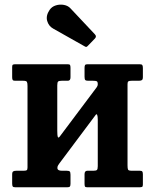

<svg xmlns="http://www.w3.org/2000/svg" viewBox="-20 -793 652 813"><path d="M520 -92.5Q520 -79.5 522.2 -74.8Q524.5 -70 538 -70H572Q580 -70 582.5 -66.8Q585 -63.5 585 -55V-11Q585 -3 581.2 -1.5Q577.5 0 569.5 0H349Q341 0 339.5 -3.8Q338 -7.5 338 -15.5V-55.5Q338 -70 350 -70H375.5Q386.5 -70 390.2 -73.2Q394 -76.5 394 -89.5V-286Q394 -300.5 391.5 -306.5Q389 -312.5 384 -305L231 -100.5Q228.5 -97 225.8 -92.5Q223 -88 223 -82Q223 -70 242 -70H262.5Q272 -70 275.2 -67Q278.5 -64 278.5 -53V-15Q278.5 -6 275.8 -3Q273 0 264.5 0H45.5Q36.5 0 34 -3.2Q31.5 -6.5 31.5 -16V-54Q31.5 -64.5 35.8 -67.2Q40 -70 49.5 -70H79.5Q89.5 -70 93 -72.2Q96.5 -74.5 96.5 -84V-428.5Q96.5 -441.5 94 -446.2Q91.5 -451 78.5 -451H44.5Q36.5 -451 34 -454Q31.5 -457 31.5 -466V-510Q31.5 -518 35.2 -519.5Q39 -521 47 -521H267Q275 -521 276.8 -517.2Q278.5 -513.5 278.5 -505.5V-465.5Q278.5 -451 267 -451H241Q230 -451 226.2 -447.8Q222.5 -444.5 222.5 -431.5V-239Q222.5 -219 225 -212.8Q227.5 -206.5 235 -217.5L389.5 -423.5Q394 -429.5 394 -436Q394 -447 389.5 -449Q385 -451 374.5 -451H354Q344.5 -451 341.2 -454Q338 -457 338 -468V-506Q338 -515 340.5 -518Q343 -521 352 -521H571Q580 -521 582.5 -517.5Q585 -514 585 -505V-467Q585 -456.5 580.8 -453.8Q576.5 -451 567 -451H537Q527 -451 523.5 -448.5Q520 -446 520 -437ZM338 -597 205 -672Q186 -682.5 179.8 -704.5Q173.5 -726.5 190 -751Q199.5 -765 216.5 -770.2Q233.5 -775.5 250.8 -772.2Q268 -769 278.5 -757.5L381.5 -648Q390.5 -639 382 -630L353 -600Q349 -595.5 346.2 -594.5Q343.5 -593.5 338 -597Z"/></svg>

Font: Besley* Narrow Semi
Style: Regular
Weight: 600
Width: 4
Designer: Owen Earl
Foundry: indestructible type*
Version: Version 3.000; ttfautohint (v1.8.3)